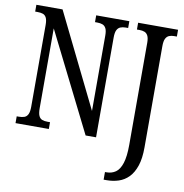

<svg xmlns="http://www.w3.org/2000/svg" viewBox="-99 -808 1092 1141"><g transform="rotate(10 447.0 -237.0)"><path d="M602 240V194H611Q643 194 666.5 177.5Q690 161 703 120.5Q716 80 716 10V-606Q716 -634 708.5 -648.5Q701 -663 688 -668Q675 -673 659 -673H642V-714H883V-673H865Q849 -673 836 -667.5Q823 -662 815.5 -647Q808 -632 808 -602V9Q808 76 793 120.5Q778 165 752 191.5Q726 218 692 229Q658 240 620 240ZM28 0V-41H40Q60 -41 74 -46Q88 -51 95.5 -66.5Q103 -82 103 -113V-605Q103 -635 95.5 -649.5Q88 -664 74.5 -668.5Q61 -673 43 -673H28V-714H186L463 -150V-605Q463 -634 455.5 -648.5Q448 -663 434.5 -668Q421 -673 403 -673H389V-714H589V-673H574Q556 -673 542.5 -667.5Q529 -662 521.5 -647Q514 -632 514 -601V0H451L154 -594V-113Q154 -82 161 -66.5Q168 -51 181.5 -46Q195 -41 213 -41H229V0Z"/></g></svg>

Font: Noto Serif ExtraCondensed
Style: Regular
Weight: 400
Width: 2
Designer: Monotype Design Team
Foundry: Monotype Imaging Inc.
Version: Version 2.013